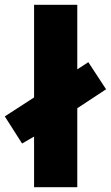

<svg xmlns="http://www.w3.org/2000/svg" viewBox="-40 -780 462 800"><path d="M102 0V-211L52 -182L-20 -295L102 -374V-760H282V-491L328 -521L402 -408L282 -329V0Z"/></svg>

Font: Noto Sans Tamil SemiCondensed Black
Style: Regular
Weight: 900
Width: 4
Designer: Jelle Bosma - Monotype Design Team
Foundry: Monotype Imaging Inc.
Version: Version 2.004; ttfautohint (v1.8.4.7-5d5b)